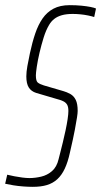

<svg xmlns="http://www.w3.org/2000/svg" viewBox="-38 -716 392 744"><path d="M89 8Q72 8 52 6.5Q32 5 13.5 2Q-5 -1 -18 -4L-10 -39Q2 -36 17.5 -33Q33 -30 48.5 -28Q64 -26 76 -26Q98 -26 121.5 -31.5Q145 -37 163.5 -53Q182 -69 189 -99Q191 -107 195.5 -124.5Q200 -142 205.5 -164.5Q211 -187 216 -210.5Q221 -234 224 -254Q227 -274 227 -286Q227 -302 222 -310.5Q217 -319 206.5 -324Q196 -329 180 -333L102 -356Q83 -362 73.5 -377Q64 -392 64 -420Q64 -437 68 -459.5Q72 -482 78 -510Q87 -552 98.5 -586Q110 -620 127 -644.5Q144 -669 169.5 -682.5Q195 -696 232 -696Q257 -696 277.5 -694Q298 -692 313 -689Q328 -686 334 -683L327 -650Q318 -653 303.5 -656Q289 -659 273.5 -660.5Q258 -662 244 -662Q219 -662 201.5 -657Q184 -652 172 -642.5Q160 -633 152 -619Q140 -599 131 -570Q122 -541 115 -511Q108 -481 104.5 -457Q101 -433 101 -424Q101 -402 108.5 -396Q116 -390 132 -385L204 -364Q222 -359 235 -351.5Q248 -344 255.5 -329Q263 -314 263 -286Q263 -278 260.5 -261.5Q258 -245 252 -213Q246 -181 233 -125Q225 -88 213 -62.5Q201 -37 184 -21.5Q167 -6 144 1Q121 8 89 8Z"/></svg>

Font: Saira UltraCondensed Thin
Style: Italic
Weight: 250
Width: 1
Italic angle: -12°
Designer: Hector Gatti with collaboration of the Omnibus-Type team
Foundry: Omnibus-Type
Version: Version 1.101